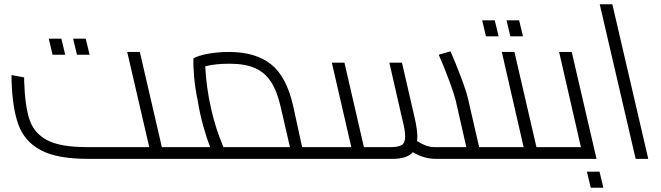

<svg xmlns="http://www.w3.org/2000/svg" viewBox="-20 -743 3091 898"><path d="M870 -13Q870 0 855 0H392Q248 0 172 -40Q96 -80 67 -157.5Q38 -235 34 -367V-392L93 -381V-362Q97 -247 118 -183.5Q139 -120 200.5 -87.5Q262 -55 384 -55H678L575 -500H634L737 -55H842Q857 -55 863.5 -40.5Q870 -26 870 -13ZM208 -562H267L285 -487H226ZM322 -562H381L399 -487H340Z M1529 -13Q1529 0 1513 0H1405H1404H853Q840 -1 833.5 -14.5Q827 -28 827 -41Q827 -55 842 -55H963Q946 -98 930 -156Q914 -214 905 -271Q893 -327 888 -382Q883 -437 885 -470Q904 -482 950 -491Q996 -500 1051 -500Q1175 -500 1247.5 -442.5Q1320 -385 1351 -248L1393 -55H1500Q1515 -55 1522 -40Q1529 -25 1529 -13ZM1336 -55 1293 -242Q1276 -317 1247 -361Q1218 -405 1171.5 -425Q1125 -445 1054 -445Q986 -445 940 -433Q944 -340 967 -236Q988 -142 1025 -55Z M2354 -13Q2354 0 2338 0H2018Q1963 0 1911 -31Q1884 0 1815 0H1513Q1498 0 1491.5 -13.5Q1485 -27 1485 -41Q1485 -55 1500 -55H1623L1532 -450H1591L1682 -55H1807Q1844 -55 1859.5 -65Q1875 -75 1875 -105Q1875 -135 1860 -192L1801 -450H1860L1918 -198Q1932 -139 1932 -102Q1932 -89 1931 -83Q1975 -55 2010 -55H2161L2111 -275Q2104 -303 2082 -363Q2060 -423 2032 -487L2087 -503Q2112 -446 2136.5 -381Q2161 -316 2169 -281L2221 -55H2326Q2340 -55 2347 -40Q2354 -25 2354 -13Z M2622 -13Q2622 0 2606 0H2338Q2323 0 2316.5 -13.5Q2310 -27 2310 -41Q2310 -55 2325 -55H2429L2327 -500H2386L2489 -55H2593Q2608 -55 2615 -40Q2622 -25 2622 -13ZM2235 -648H2294L2312 -573H2253ZM2349 -648H2408L2426 -573H2367Z M2770 0H2606Q2591 0 2584.5 -13.5Q2578 -27 2578 -41Q2578 -55 2593 -55H2697L2595 -500H2654ZM2725 60H2784L2802 135H2743Z M2785 -723H2844L3012 0H2953Z"/></svg>

Font: Cairo Light
Style: Italic
Weight: 300
Italic angle: -13°
Designer: Mohamed Gaber, Accademia di Belle Arti di Urbino and others
Foundry: Kief Type Foundry, Accademia di Belle Arti di Urbino and others
Version: Version 3.011